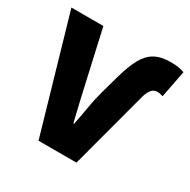

<svg xmlns="http://www.w3.org/2000/svg" viewBox="-160 -804 938 947"><g transform="rotate(30 309.0 -331.0)"><path d="M178 0 -10 -650H172L236 -366Q248 -312 259.5 -262.5Q271 -213 284 -160H288Q299 -213 307 -262.5Q315 -312 330 -366L360 -474Q379 -540 402 -581.5Q425 -623 460 -642.5Q495 -662 548 -662Q578 -662 595 -659Q612 -656 628 -650L598 -496Q592 -498 583.5 -500Q575 -502 566 -502Q544 -502 531.5 -485Q519 -468 512 -442L394 0Z"/></g></svg>

Font: Source Sans 3 Black
Style: Regular
Weight: 900
Designer: Paul D. Hunt
Foundry: Adobe
Version: Version 3.046;hotconv 1.0.118;makeotfexe 2.5.65603